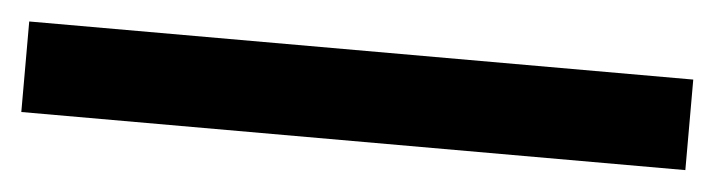

<svg xmlns="http://www.w3.org/2000/svg" viewBox="-41 28 712 191"><g transform="rotate(5 314.5 123.0)"><path d="M646 78.1V168.5H-17.1V78.1Z"/></g></svg>

Font: Comic Relief LRS
Style: Regular
Weight: 400
Designer: Jeff Davis
Foundry: Loudifier
Version: Version 1.0